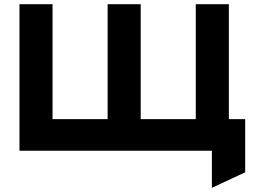

<svg xmlns="http://www.w3.org/2000/svg" viewBox="-20 -720 1213 917"><path d="M73 0V-700H231V-151H494V-700H652V-151H915V-700H1073V-151H1151V103L992 177V0Z"/></svg>

Font: Overpass Black
Style: Regular
Weight: 900
Designer: Delve Withrington, Dave Bailey, Thomas Jockin
Foundry: Delve Fonts LLC
Version: Version 4.000; ttfautohint (v1.8.3)